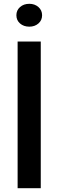

<svg xmlns="http://www.w3.org/2000/svg" viewBox="-20 -988 306 1008"><path d="M72.5 0V-770H194V0ZM134 -848Q104.5 -848 85.2 -864.8Q66 -881.5 66 -908Q66 -934 85.2 -951Q104.5 -968 134 -968Q162.5 -968 181.8 -951Q201 -934 201 -908Q201 -881.5 181.8 -864.8Q162.5 -848 134 -848Z"/></svg>

Font: Junction SemiBold
Style: Regular
Weight: 600
Designer: Caroline Hadilaksono
Foundry: Caroline Hadilaksono, Tyler Finck, The League of Moveable Type
Version: Version 2.000; ttfautohint (v1.8.3)